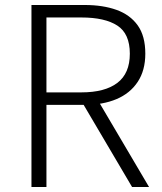

<svg xmlns="http://www.w3.org/2000/svg" viewBox="-20 -749 648 769"><path d="M106 0V-729H319Q392 -729 446.5 -709.5Q501 -690 531.5 -647.5Q562 -605 562 -534Q562 -467 531.5 -421Q501 -375 446.5 -352Q392 -329 319 -329H166V0ZM166 -379H306Q400 -379 450 -417Q500 -455 500 -534Q500 -614 450 -646.5Q400 -679 306 -679H166ZM509 0 305 -346 360 -368 577 0Z"/></svg>

Font: Noto Sans KR Thin Light
Style: Regular
Weight: 300
Version: Version 2.004-H2;hotconv 1.0.118;makeotfexe 2.5.65603